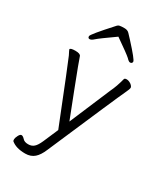

<svg xmlns="http://www.w3.org/2000/svg" viewBox="-214 -813 927 1066"><g transform="rotate(30 250.0 -280.5)"><path d="M380 -570Q394 -570 394 -583Q394 -595 319 -677Q301 -696 290 -708Q279 -720 259 -720Q239 -720 229 -718Q219 -716 211 -706Q110 -595 110 -583Q110 -570 121 -570Q132 -570 147 -584Q162 -598 253 -662Q341 -601 357 -586Q372 -570 380 -570ZM129 159Q164 159 187 139Q209 120 226 79Q423 -378 439 -410Q454 -441 454 -450Q454 -459 440 -470Q425 -480 412 -480Q399 -480 397 -473Q383 -419 364 -380L253 -118Q251 -121 190 -280Q129 -438 122 -461Q118 -475 86 -475Q53 -475 52 -465Q53 -461 67 -434Q80 -406 223 -46L182 49Q168 81 154 93Q140 106 117 106Q93 106 82 93Q70 80 61 80Q52 80 44 96Q36 112 36 120Q36 129 38 132Q69 159 129 159Z"/></g></svg>

Font: LXGW WenKai Mono TC Light
Style: Regular
Weight: 300
Designer: LXGW / Fontworks Inc.
Foundry: LXGW / Fontworks Inc.
Version: Version 1.330